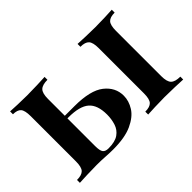

<svg xmlns="http://www.w3.org/2000/svg" viewBox="-93 -754 992 992"><g transform="rotate(-45 403.5 -258.0)"><path d="M285 -516V-495Q248 -495 232.5 -480Q217 -465 217 -423V-79Q217 -45 226 -33Q235 -21 258 -21Q306 -21 331.5 -39Q357 -57 366.5 -87Q376 -117 376 -150Q376 -220 341 -250.5Q306 -281 225 -281Q208 -281 190 -281Q172 -281 157 -281L155 -300Q192 -300 225 -300Q258 -300 287 -300Q403 -300 454.5 -259.5Q506 -219 506 -158Q506 -120 483.5 -84Q461 -48 409 -24Q357 0 271 0Q245 0 216 -2Q187 -4 153 -4Q120 -4 83 -2.5Q46 -1 27 0V-21Q62 -21 76.5 -36Q91 -51 91 -93V-423Q91 -465 78 -480Q65 -495 33 -495V-516Q51 -515 84.5 -513.5Q118 -512 154 -512Q190 -512 228 -513.5Q266 -515 285 -516ZM776 -516V-495Q742 -495 728 -480Q714 -465 714 -423V-93Q714 -51 729.5 -36Q745 -21 782 -21V0Q763 -1 724.5 -2.5Q686 -4 649 -4Q615 -4 579.5 -2.5Q544 -1 526 0V-21Q560 -21 574 -36Q588 -51 588 -93V-423Q588 -465 574 -480Q560 -495 526 -495V-516Q545 -515 581.5 -513.5Q618 -512 653 -512Q688 -512 723.5 -513.5Q759 -515 776 -516Z"/></g></svg>

Font: Playfair Display SemiBold
Style: Regular
Weight: 600
Designer: Claus Eggers Sørensen
Foundry: Claus Eggers Sørensen
Version: Version 1.203